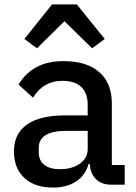

<svg xmlns="http://www.w3.org/2000/svg" viewBox="-20 -834 615 867"><path d="M215 -814H327L453 -658L396 -616L271 -738L147 -616L90 -658ZM43 -150Q43 -230 101.5 -271.5Q160 -313 275 -313H376V-360Q376 -413 347.5 -441Q319 -469 261 -469Q176 -469 129 -393L64 -452Q92 -501 142.5 -529.5Q193 -558 267 -558Q372 -558 428.5 -508Q485 -458 485 -368V-89H543V0H483Q439 0 413.5 -25Q388 -50 386 -91V-93H380Q365 -41 322.5 -14Q280 13 220 13Q136 13 89.5 -31Q43 -75 43 -150ZM376 -161V-243H277Q216 -243 185.5 -223.5Q155 -204 155 -167V-147Q155 -109 180 -89.5Q205 -70 251 -70Q305 -70 340.5 -95Q376 -120 376 -161Z"/></svg>

Font: IBM Plex Sans JP Medium
Style: Regular
Weight: 500
Designer: Mike Abbink; Paul van der Laan; Pieter van Rosmalen; Wujin Sim; Yejin Wi; Jinhee Kim; Boomi Park; Yona Kim; Kichan Ma
Foundry: Sandoll Inc.
Version: Version 1.001